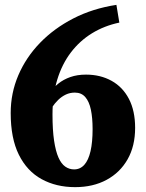

<svg xmlns="http://www.w3.org/2000/svg" viewBox="-20 -760 600 790"><path d="M471 -667 459 -740Q361 -725 281.5 -684Q202 -643 144.5 -583.5Q87 -524 55.5 -450.5Q24 -377 24 -295Q24 -191 57.5 -123.5Q91 -56 151 -23Q211 10 289 10Q363 10 418.5 -20Q474 -50 505 -104.5Q536 -159 536 -234Q536 -304 510.5 -353Q485 -402 439 -427.5Q393 -453 334 -453Q298 -453 269.5 -443Q241 -433 220 -416Q199 -399 184.5 -378.5Q170 -358 162 -337L169 -275Q180 -297 192.5 -316Q205 -335 219.5 -349Q234 -363 251 -371Q268 -379 288 -379Q315 -379 331 -360.5Q347 -342 354 -308.5Q361 -275 361 -229Q361 -175 352.5 -138Q344 -101 327 -82Q310 -63 285 -63Q265 -63 248.5 -74.5Q232 -86 220.5 -112Q209 -138 202.5 -181.5Q196 -225 196 -289Q196 -368 215.5 -432Q235 -496 271.5 -544Q308 -592 358.5 -623Q409 -654 471 -667Z"/></svg>

Font: Roboto Serif 36pt
Style: Bold
Weight: 700
Version: Version 1.008